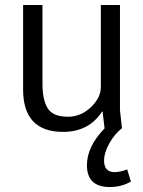

<svg xmlns="http://www.w3.org/2000/svg" viewBox="-20 -517 577 773"><path d="M386 -497H463V-73L471 -1Q441 23 420 60.5Q399 98 399 129Q399 176 441 176Q464 176 492 165L507 214Q469 236 422 236Q330 236 330 148Q330 73 401 0L393 -68H391Q338 14 234 14Q73 14 73 -157V-497H151V-179Q151 -115 172 -81Q193 -47 254 -47Q305 -47 345.5 -85Q386 -123 386 -167Z"/></svg>

Font: BreeCF
Style: Light
Weight: 300
Designer: Veronika Burian, Jos Scaglione
Foundry: TypeTogether
Version: Version 0.0.2